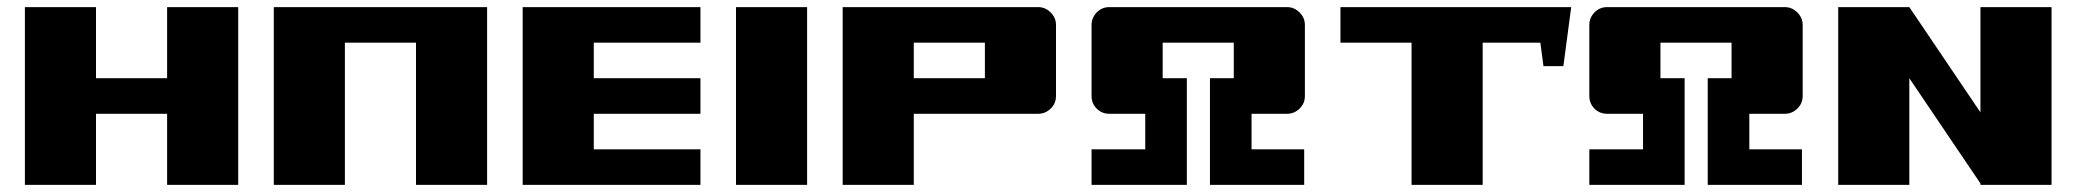

<svg xmlns="http://www.w3.org/2000/svg" viewBox="-20 -520 5840 540"><path d="M50 -500H250V-300H450V-500H650V0H450V-200H250V0H50Z M750 -500H1350V0H1150V-400H950V0H750Z M1450 -500H1950V-400H1650V-300H1950V-200H1650V-100H1950V0H1450Z M2050 -500H2250V0H2050Z M2350 -500H2900Q2920 -500 2935 -485Q2950 -470 2950 -450V-250Q2950 -229 2935 -214.5Q2920 -200 2900 -200H2550V0H2350ZM2550 -400V-300H2750V-400Z M3050 0V-100H3201V-200H3100Q3079 -200 3064.5 -214.5Q3050 -229 3050 -250V-450Q3050 -470 3064.5 -485Q3079 -500 3100 -500H3600Q3620 -500 3635 -485Q3650 -470 3650 -450V-250Q3650 -229 3635 -214.5Q3620 -200 3600 -200H3500V-100H3648V0H3383V-300H3450V-400H3250V-300H3318V0Z M3750 -500H4350V-400H4150V0H3950V-400H3750Z M4450 0V-100H4601V-200H4500Q4479 -200 4464.5 -214.5Q4450 -229 4450 -250V-450Q4450 -470 4464.5 -485Q4479 -500 4500 -500H5000Q5020 -500 5035 -485Q5050 -470 5050 -450V-250Q5050 -229 5035 -214.5Q5020 -200 5000 -200H4900V-100H5048V0H4783V-300H4850V-400H4650V-300H4718V0ZM4299 -500H4399L4377 -334H4321Z M5150 -500H5350L5550 -204V-500H5750V0H5550V-4L5350 -300V0H5150Z"/></svg>

Font: Tokeely Brookings
Style: Regular
Weight: 400
Designer: Peter Wiegel
Foundry: Peter Wiegel
Version: Version 2.001